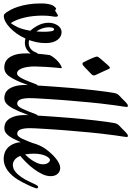

<svg xmlns="http://www.w3.org/2000/svg" viewBox="152 -888 747 1092"><g transform="rotate(90 526.0 -342.5)"><path d="M297.9 -169.9Q288.1 -141.6 268.6 -125.7Q249 -109.9 224.1 -109.9Q211.4 -109.9 199.7 -113.3Q187.5 -85.9 171.4 -63.5Q155.3 -41 137.9 -24.7Q120.6 -8.3 103.5 0.7Q86.4 9.8 71.8 9.8Q64.9 9.8 60.5 6.1Q56.2 2.4 50.8 -4.9Q44.9 -13.7 36.1 -29.8Q27.3 -45.9 19.3 -70.1Q11.2 -94.2 5.6 -127.2Q0 -160.2 0 -202.6Q0 -222.7 2.2 -236.1Q4.4 -249.5 7.3 -258.3Q10.3 -267.1 13.7 -272.2Q17.1 -277.3 20 -280.3Q22.9 -283.2 25.4 -285.4Q27.8 -287.6 29.8 -287.6Q32.7 -287.6 35.2 -284.9Q37.6 -282.2 40 -282.2Q42 -282.2 45.9 -284.7Q49.8 -287.1 54 -290Q58.1 -293 62.3 -295.4Q66.4 -297.9 68.8 -297.9Q71.3 -297.9 73.5 -295.2Q75.7 -292.5 75.7 -285.6Q75.7 -278.8 74.7 -273.2Q73.7 -267.6 72.5 -259.5Q71.3 -251.5 70.3 -239.7Q69.3 -228 69.3 -209.5Q69.3 -154.8 80.6 -107.4Q91.8 -60.1 111.8 -29.8Q116.7 -36.6 122.8 -46.1Q128.9 -55.7 135 -68.8Q141.1 -82 146.2 -99.9Q151.4 -117.7 155.3 -141.1Q146.5 -150.4 137.9 -162.8Q129.4 -175.3 122.1 -190.9Q115.7 -204.1 112.8 -218Q109.9 -231.9 109.9 -244.6Q109.9 -259.8 114 -273.4Q118.2 -287.1 125.2 -297.1Q132.3 -307.1 142.1 -313Q151.9 -318.8 163.1 -318.8Q189.9 -318.8 207.8 -294.7Q225.6 -270.5 225.6 -227.1Q225.6 -202.6 220.9 -179.4Q216.3 -156.2 208.5 -134.3Q217.3 -131.8 225.1 -131.8Q242.7 -131.8 256.8 -142.1Q271 -152.3 278.8 -172.9Q283.2 -185.1 291 -185.1Q293.9 -185.1 296.6 -183.1Q299.3 -181.2 299.3 -177.2Q299.3 -174.3 297.9 -169.9ZM135.7 -244.1Q135.7 -228 141.8 -209.7Q147.9 -191.4 159.2 -175.3Q160.2 -185.1 160.6 -196Q161.1 -207 161.1 -219.2Q161.1 -243.7 158.2 -260Q155.3 -276.4 147.5 -275.9Q143.6 -275.9 141.1 -272.7Q138.7 -269.5 137.5 -264.6Q136.2 -259.8 136 -254.4Q135.7 -249 135.7 -244.1Z M408.2 -509.8Q409.7 -506.8 409.7 -503.4Q409.7 -494.1 397.9 -483.9Q388.2 -475.1 379.9 -466.8Q371.6 -458.5 364.7 -451.9Q357.9 -445.3 352.5 -441.4Q347.2 -437.5 343.8 -437.5Q341.3 -437.5 339.1 -438.5Q336.9 -439.5 335 -442.9Q329.1 -454.1 323.2 -466.3Q317.4 -478.5 312.7 -489.3Q308.1 -500 305.2 -508.1Q302.2 -516.1 302.2 -519Q302.2 -524.4 307.1 -530.8Q309.1 -533.7 316.2 -542Q323.2 -550.3 331.3 -559.6Q339.4 -568.8 346.4 -576.7Q353.5 -584.5 356 -586.9Q361.8 -593.8 365.7 -593.8Q370.1 -593.8 372.6 -587.4Q374 -584 379.2 -572.8Q384.3 -561.5 390.1 -548.6Q396 -535.6 401.4 -524.4Q406.7 -513.2 408.2 -509.8ZM473.1 -185.1Q476.1 -185.1 478.3 -182.9Q480.5 -180.7 480.5 -176.8Q480.5 -173.3 479 -169.9Q467.8 -137.7 458.3 -111.3Q448.7 -85 439 -64.5Q424.8 -33.7 411.9 -17.3Q398.9 -1 382.8 4.4Q378.9 5.4 374 6.3Q369.1 7.3 363.8 7.3Q351.6 7.3 337.6 2.4Q323.7 -2.4 311.8 -16.1Q299.8 -29.8 292 -54.4Q284.2 -79.1 284.2 -118.7Q284.2 -153.8 286.6 -186.3Q289.1 -218.8 293.9 -252Q301.3 -267.1 311.8 -279.5Q322.3 -292 333 -301Q343.8 -310.1 352.8 -314.9Q361.8 -319.8 366.2 -319.8Q368.2 -319.8 368.2 -315.4Q368.2 -311.5 366.9 -302Q365.7 -292.5 364.3 -275.4Q362.8 -258.3 361.1 -231.7Q359.4 -205.1 358.4 -167Q358.4 -145 361.1 -126.5Q363.8 -107.9 368.9 -94.2Q374 -80.6 381.3 -73Q388.7 -65.4 397.5 -65.4Q405.8 -65.4 413.1 -73.5Q420.4 -81.5 427.7 -95.9Q435.1 -110.4 442.9 -130.1Q450.7 -149.9 459.5 -172.9Q464.4 -185.1 473.1 -185.1Z M643.6 -185.1Q646.5 -185.1 648.7 -182.9Q650.9 -180.7 650.9 -176.8Q650.9 -173.3 649.4 -169.9Q639.6 -141.6 630.6 -117.9Q621.6 -94.2 612.8 -74.2Q604.5 -55.2 596.9 -41.5Q589.4 -27.8 582.3 -18.6Q575.2 -9.3 568.1 -3.7Q561 2 553.7 4.4Q546.4 6.8 536.6 6.8Q525.9 6.8 513.2 2.2Q500.5 -2.4 489.5 -15.6Q478.5 -28.8 471.2 -52.5Q463.9 -76.2 463.9 -114.3Q463.9 -124.5 465.1 -148.9Q466.3 -173.3 468.5 -207.8Q470.7 -242.2 473.9 -285.6Q477.1 -329.1 481 -377.4Q483.4 -407.2 487.1 -442.6Q490.7 -478 494.6 -511.7Q498.5 -545.4 502.4 -573.7Q506.3 -602.1 509.3 -618.2Q512.7 -635.3 522.5 -645Q532.2 -654.8 544.4 -666Q548.8 -670.4 553.7 -675.5Q558.6 -680.7 563.5 -685.1Q568.4 -689.5 573 -692.6Q577.6 -695.8 582 -695.8Q588.9 -695.8 588.9 -689Q588.9 -683.6 586.4 -669.4Q584 -655.3 579.6 -624Q575.2 -592.8 569.1 -539.8Q563 -486.8 556.2 -403.8Q554.7 -387.2 552.7 -364.3Q550.8 -341.3 548.8 -315.7Q546.9 -290 545.2 -263.4Q543.5 -236.8 542 -213.1Q540.5 -189.5 539.6 -169.9Q538.6 -150.4 538.6 -138.7Q538.6 -105 545.7 -85.7Q552.7 -66.4 569.3 -66.4Q578.6 -66.4 585.9 -74.7Q593.3 -83 600.1 -97.4Q606.9 -111.8 614.3 -131.1Q621.6 -150.4 630.4 -172.9Q632.8 -178.7 636.2 -181.9Q639.6 -185.1 643.6 -185.1Z M814.5 -185.1Q817.4 -185.1 819.6 -182.9Q821.8 -180.7 821.8 -176.8Q821.8 -173.3 820.3 -169.9Q810.5 -141.6 801.5 -117.9Q792.5 -94.2 783.7 -74.2Q775.4 -55.2 767.8 -41.5Q760.3 -27.8 753.2 -18.6Q746.1 -9.3 739 -3.7Q731.9 2 724.6 4.4Q717.3 6.8 707.5 6.8Q696.8 6.8 684.1 2.2Q671.4 -2.4 660.4 -15.6Q649.4 -28.8 642.1 -52.5Q634.8 -76.2 634.8 -114.3Q634.8 -124.5 636 -148.9Q637.2 -173.3 639.4 -207.8Q641.6 -242.2 644.8 -285.6Q647.9 -329.1 651.9 -377.4Q654.3 -407.2 658 -442.6Q661.6 -478 665.5 -511.7Q669.4 -545.4 673.3 -573.7Q677.2 -602.1 680.2 -618.2Q683.6 -635.3 693.4 -645Q703.1 -654.8 715.3 -666Q719.7 -670.4 724.6 -675.5Q729.5 -680.7 734.4 -685.1Q739.3 -689.5 743.9 -692.6Q748.5 -695.8 752.9 -695.8Q759.8 -695.8 759.8 -689Q759.8 -683.6 757.3 -669.4Q754.9 -655.3 750.5 -624Q746.1 -592.8 740 -539.8Q733.9 -486.8 727.1 -403.8Q725.6 -387.2 723.6 -364.3Q721.7 -341.3 719.7 -315.7Q717.8 -290 716.1 -263.4Q714.4 -236.8 712.9 -213.1Q711.4 -189.5 710.4 -169.9Q709.5 -150.4 709.5 -138.7Q709.5 -105 716.6 -85.7Q723.6 -66.4 740.2 -66.4Q749.5 -66.4 756.8 -74.7Q764.2 -83 771 -97.4Q777.8 -111.8 785.2 -131.1Q792.5 -150.4 801.3 -172.9Q803.7 -178.7 807.1 -181.9Q810.5 -185.1 814.5 -185.1Z M1044.4 -185.1Q1047.4 -185.1 1049.6 -183.1Q1051.8 -181.2 1051.8 -177.2Q1051.8 -173.3 1050.3 -169.9Q1043 -149.4 1034.4 -131.3Q1025.9 -113.3 1018.6 -99.1Q1009.8 -83 1001.5 -68.8Q991.2 -52.7 978.8 -38.3Q966.3 -23.9 951.7 -12.9Q937 -2 919.9 4.4Q902.8 10.7 883.8 10.7Q869.6 10.7 852.8 5.9Q835.9 1 821.5 -12.2Q807.1 -25.4 797.6 -48.3Q788.1 -71.3 788.1 -107.4Q788.1 -124 791.3 -141.1Q794.4 -158.2 800 -173.8Q805.7 -189.5 812.7 -203.1Q819.8 -216.8 827.1 -227.1Q839.8 -244.6 854 -260Q868.2 -275.4 882.6 -286.9Q897 -298.3 910.6 -304.7Q924.3 -311 936 -311Q954.6 -311 968.5 -296.9Q982.4 -282.7 982.4 -256.3Q982.4 -233.4 970.7 -208.7Q959 -184.1 941.4 -160.6Q923.8 -137.2 903.8 -117.2Q883.8 -97.2 867.2 -84Q876 -62 889.6 -51.8Q903.3 -41.5 917.5 -41.5Q939.5 -41.5 956.8 -55.7Q974.1 -69.8 988 -90.3Q1002 -110.8 1012.5 -133.3Q1022.9 -155.8 1031.2 -172.9Q1034.2 -178.7 1037.1 -181.9Q1040 -185.1 1044.4 -185.1ZM854.5 -161.6Q854.5 -132.8 858.9 -110.8Q868.7 -120.6 878.7 -133.1Q888.7 -145.5 896.7 -158.7Q904.8 -171.9 909.9 -185.5Q915 -199.2 915 -211.9Q915 -231.4 906.7 -242.2Q898.4 -252.9 890.1 -252.9Q885.3 -252.9 879.2 -246.8Q873 -240.7 867.4 -229Q861.8 -217.3 858.2 -200.4Q854.5 -183.6 854.5 -161.6Z"/></g></svg>

Font: Engagement
Style: Regular
Weight: 400
Designer: Astigmatic (AOETI)
Foundry: Astigmatic (AOETI)
Version: Version 1.000